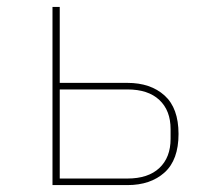

<svg xmlns="http://www.w3.org/2000/svg" viewBox="-20 -536 640 556"><path d="M132 -516H153V-296H349Q416 -296 456.5 -259.5Q497 -223 497 -148Q497 -73 456.5 -36.5Q416 0 349 0H132ZM349 -19Q409 -19 441.5 -49.5Q474 -80 474 -134V-162Q474 -216 441.5 -246.5Q409 -277 349 -277H153V-19Z"/></svg>

Font: IBM Plex Mono Thin
Style: Regular
Weight: 100
Monospace: yes
Designer: Mike Abbink, Paul van der Laan, Pieter van Rosmalen
Foundry: Bold Monday
Version: Version 2.3